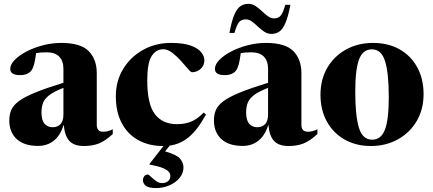

<svg xmlns="http://www.w3.org/2000/svg" viewBox="-20 -749 2258 1002"><path d="M568.5 -49.5Q529.5 -13.5 495.8 -0.2Q462 13 419 13Q366 13 341.8 -13.8Q317.5 -40.5 312.5 -98.5Q295.5 -42.5 261 -15Q226.5 12.5 178.5 12.5Q106 12.5 67.2 -23.2Q28.5 -59 28.5 -120.5Q28.5 -150.5 38.5 -174.5Q48.5 -198.5 77.5 -220.5Q106.5 -242.5 162.5 -265.5Q218.5 -288.5 311 -317V-390.5Q311 -430.5 289.2 -453.2Q267.5 -476 223.5 -476Q191.5 -476 168.5 -472Q163.5 -433.5 158 -413.2Q152.5 -393 144.5 -382Q126.5 -357 84.5 -357Q33.5 -357 33.5 -389.5Q33.5 -412 56.2 -435.8Q79 -459.5 117.5 -479.8Q156 -500 203.5 -512.5Q251 -525 300 -525Q401 -525 443 -482.2Q485 -439.5 485 -366.5V-97.5Q485 -61.5 519 -61.5Q543.5 -61.5 568.5 -74.5ZM196.5 -162Q196.5 -121 212.8 -103Q229 -85 255 -85Q280 -85 295.5 -101Q311 -117 311 -153V-290.5Q262.5 -271.5 238 -253Q213.5 -234.5 205 -212.8Q196.5 -191 196.5 -162Z M794 232.5Q757 232.5 741.5 220.8Q726 209 726 191.5Q726 180.5 732.5 171.2Q739 162 752 162Q756 162 767.5 173.2Q779 184.5 794.2 195.5Q809.5 206.5 825.5 206.5Q845 206.5 857 196.5Q869 186.5 869 169Q869 158.5 861 148Q853 137.5 829.5 127.8Q806 118 760 109.5V107L833 13H831Q757.5 13 702 -17.5Q646.5 -48 615.5 -106.2Q584.5 -164.5 584.5 -246.5Q584.5 -326.5 623 -389.5Q661.5 -452.5 726.8 -488.8Q792 -525 872 -525Q936 -525 974.2 -511.5Q1012.5 -498 1029.5 -477Q1046.5 -456 1046.5 -434.5Q1046.5 -406.5 1026.8 -389.2Q1007 -372 982.5 -372Q975.5 -372 960.2 -390.2Q945 -408.5 923.8 -432Q902.5 -455.5 878.8 -473.8Q855 -492 831.5 -492Q794.5 -492 771.5 -456.5Q748.5 -421 748.5 -330Q748.5 -205 788.5 -153Q828.5 -101 903.5 -101Q945 -101 977.5 -114.2Q1010 -127.5 1043 -161.5L1055 -151.5Q1010.5 -70.5 965.5 -33.5Q920.5 3.5 865.5 11L841.5 41Q902 58 919.8 79.2Q937.5 100.5 937.5 125Q937.5 155 917.2 179.5Q897 204 864.2 218.2Q831.5 232.5 794 232.5Z M1636.5 -49.5Q1597.5 -13.5 1563.8 -0.2Q1530 13 1487 13Q1434 13 1409.8 -13.8Q1385.5 -40.5 1380.5 -98.5Q1363.5 -42.5 1329 -15Q1294.5 12.5 1246.5 12.5Q1174 12.5 1135.2 -23.2Q1096.5 -59 1096.5 -120.5Q1096.5 -150.5 1106.5 -174.5Q1116.5 -198.5 1145.5 -220.5Q1174.5 -242.5 1230.5 -265.5Q1286.5 -288.5 1379 -317V-390.5Q1379 -430.5 1357.2 -453.2Q1335.5 -476 1291.5 -476Q1259.5 -476 1236.5 -472Q1231.5 -433.5 1226 -413.2Q1220.5 -393 1212.5 -382Q1194.5 -357 1152.5 -357Q1101.5 -357 1101.5 -389.5Q1101.5 -412 1124.2 -435.8Q1147 -459.5 1185.5 -479.8Q1224 -500 1271.5 -512.5Q1319 -525 1368 -525Q1469 -525 1511 -482.2Q1553 -439.5 1553 -366.5V-97.5Q1553 -61.5 1587 -61.5Q1611.5 -61.5 1636.5 -74.5ZM1264.5 -162Q1264.5 -121 1280.8 -103Q1297 -85 1323 -85Q1348 -85 1363.5 -101Q1379 -117 1379 -153V-290.5Q1330.5 -271.5 1306 -253Q1281.5 -234.5 1273 -212.8Q1264.5 -191 1264.5 -162ZM1495.5 -724Q1483.5 -660.5 1469.2 -628Q1455 -595.5 1437.2 -583.8Q1419.5 -572 1397 -572Q1376.5 -572 1359.2 -583.5Q1342 -595 1326.2 -610Q1310.5 -625 1294.8 -636.5Q1279 -648 1262.5 -648Q1240.5 -648 1228 -633.8Q1215.5 -619.5 1203.5 -577H1177.5Q1189 -640.5 1203.2 -673Q1217.5 -705.5 1235.5 -717.2Q1253.5 -729 1276.5 -729Q1296.5 -729 1313.8 -717.5Q1331 -706 1346.8 -691Q1362.5 -676 1378 -664.5Q1393.5 -653 1410.5 -653Q1432 -653 1444.5 -667.2Q1457 -681.5 1469 -724Z M1915.5 13Q1838 13 1778.5 -20.8Q1719 -54.5 1685.8 -115Q1652.5 -175.5 1652.5 -254Q1652.5 -334.5 1688.2 -395.5Q1724 -456.5 1786.2 -490.8Q1848.5 -525 1927 -525Q2006.5 -525 2065.8 -491.2Q2125 -457.5 2157.8 -397.2Q2190.5 -337 2190.5 -258Q2190.5 -177.5 2154.2 -116.5Q2118 -55.5 2055.5 -21.2Q1993 13 1915.5 13ZM1922 -20Q1969 -20 1989 -72.5Q2009 -125 2009 -242.5Q2009 -366.5 1989.8 -429Q1970.5 -491.5 1921 -491.5Q1873.5 -491.5 1853.8 -439Q1834 -386.5 1834 -269.5Q1834 -145.5 1853 -82.8Q1872 -20 1922 -20Z"/></svg>

Font: Newsreader Display
Style: Bold
Weight: 700
Designer: Hugues Gentile
Foundry: Production Type
Version: Version 1.001